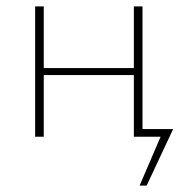

<svg xmlns="http://www.w3.org/2000/svg" viewBox="-20 -428 573 601"><path d="M422 0V-24H522L510 0ZM417 153 493 -24H522L439 153ZM399 0V-408H426V0ZM90 0V-408H117V0ZM103 -193V-215H412V-193Z"/></svg>

Font: Ysabeau Office Thin
Style: Regular
Weight: 250
Designer: Christian Thalmann (Catharsis Fonts)
Version: Version 2.001;gftools[0.9.30]; featfreeze: tnum,lnum,ss02